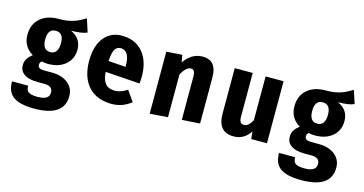

<svg xmlns="http://www.w3.org/2000/svg" viewBox="-89 -1068 3249 1713"><g transform="rotate(15 1536.0 -211.0)"><path d="M575 -540Q527 -518 427 -518Q527 -473 527 -369Q527 -284 468 -232Q407 -178 305 -178Q271 -178 247 -185Q229 -172 229 -150Q229 -113 287 -113H357Q452 -113 509 -67Q564 -22 564 51Q564 239 289 239Q147 239 87 189Q36 146 36 55H185Q185 96 205 112Q228 130 291 130Q350 130 376 110Q398 94 398 62Q398 2 321 2H260Q173 2 130 -30Q91 -59 91 -110Q91 -173 155 -218Q61 -274 61 -382Q61 -480 125 -536Q189 -592 297 -591Q373 -590 435 -611Q461 -620 488 -634Q506 -643 536 -661ZM225 -384Q225 -285 297 -285Q370 -285 370 -387Q370 -482 297 -482Q225 -482 225 -384Z M1140 -221 821 -243Q827 -167 856 -134Q881 -105 931 -102Q990 -97 1056 -141L1124 -44Q1083 -11 1035 6Q980 24 918 19Q789 10 720 -76Q653 -160 653 -301Q653 -439 716 -518Q783 -600 901 -592Q1015 -584 1078 -504Q1144 -423 1144 -281ZM981 -340Q981 -476 903 -482Q865 -484 846 -455Q825 -422 821 -343L981 -332Z M1754 -440V-16L1588 -5V-407Q1588 -472 1546 -469Q1504 -466 1463 -391V4L1297 16V-557L1442 -567L1454 -500Q1518 -592 1609 -598Q1754 -608 1754 -440Z M2376 0H2231L2224 -69Q2168 18 2071 18Q1925 18 1925 -153V-573H2091V-166Q2091 -105 2134 -105Q2176 -105 2210 -168V-573H2376Z M3041 -540Q2993 -518 2893 -518Q2993 -473 2993 -369Q2993 -284 2934 -232Q2873 -178 2771 -178Q2737 -178 2713 -185Q2695 -172 2695 -150Q2695 -113 2753 -113H2823Q2918 -113 2975 -67Q3030 -22 3030 51Q3030 239 2755 239Q2613 239 2553 189Q2502 146 2502 55H2651Q2651 96 2671 112Q2694 130 2757 130Q2816 130 2842 110Q2864 94 2864 62Q2864 2 2787 2H2726Q2639 2 2596 -30Q2557 -59 2557 -110Q2557 -173 2621 -218Q2527 -274 2527 -382Q2527 -480 2591 -536Q2655 -592 2763 -591Q2839 -590 2901 -611Q2927 -620 2954 -634Q2972 -643 3002 -661ZM2691 -384Q2691 -285 2763 -285Q2836 -285 2836 -387Q2836 -482 2763 -482Q2691 -482 2691 -384Z"/></g></svg>

Font: Xiangcui Wave Sans Xiangcui Wave Sans
Style: Regular
Weight: 800
Width: 3
Version: Version 0.920;March 28, 2024;FontCreator 14.0.0.2814 64-bit